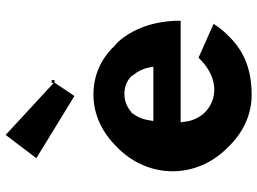

<svg xmlns="http://www.w3.org/2000/svg" viewBox="-135 -749 906 676"><g transform="rotate(-90 318.0 -411.0)"><path d="M364 -675 181 -844 99 -736 318 -602C335 -626 349 -649 365 -672H374V-682H364ZM257 -397V-401H261C277 -416 299 -426 326 -426C350 -426 373 -417 389 -400L390 -398V-397C403 -382 414 -362 419 -336L421 -324H230L232 -336C235 -357 242 -379 257 -397ZM256 -147C240 -166 229 -190 227 -218L225 -228H582L583 -230C583 -323 554 -398 507 -450H506L496 -460H495C449 -509 391 -535 322 -535C251 -535 188 -503 138 -452L130 -444C83 -395 53 -329 53 -256C53 -184 83 -118 130 -69L137 -62C186 -10 250 22 322 22C403 22 471 0 527 -57L535 -65C548 -78 560 -93 572 -112L453 -165C382 -91 303 -98 258 -145Z"/></g></svg>

Font: Hussar Woodtype
Style: SeBd
Weight: 900
Foundry: Cannot Into Space Fonts
Version: Version 1.07